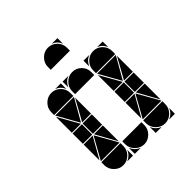

<svg xmlns="http://www.w3.org/2000/svg" viewBox="-177 -790 921 921"><g transform="rotate(-45 284.0 -329.5)"><path d="M284 -492Q311 -492 330 -473Q349 -454 349 -427V-407H219V-427Q219 -453 238.5 -472.5Q258 -492 284 -492ZM142 -492Q169 -492 188 -473Q207 -454 207 -427V-407H77V-427Q77 -453 96.5 -472.5Q116 -492 142 -492ZM426 -492Q453 -492 472 -473Q491 -454 491 -427V-407H361V-427Q361 -453 380.5 -472.5Q400 -492 426 -492ZM426 -2Q400 -2 380.5 -21.5Q361 -41 361 -67V-87H491V-67Q491 -41 471.5 -21.5Q452 -2 426 -2ZM142 -2Q116 -2 96.5 -21.5Q77 -41 77 -67V-87H207V-67Q207 -41 187.5 -21.5Q168 -2 142 -2ZM284 -2Q258 -2 238.5 -21.5Q219 -41 219 -67V-87H349V-67Q349 -41 329.5 -21.5Q310 -2 284 -2ZM363 -92 426 -205 490 -92ZM79 -92 142 -205 206 -92ZM206 -402 142 -290 79 -402ZM490 -402 426 -290 363 -402ZM424 -212H361V-282H424ZM140 -212H77V-282H140ZM491 -212H429V-282H491ZM207 -212H145V-282H207ZM77 -287V-395L138 -287ZM361 -287V-395L422 -287ZM361 -207H422L361 -99ZM77 -207H138L77 -99ZM207 -287H147L207 -395ZM491 -207V-99L431 -207ZM207 -207V-99L147 -207ZM491 -287H431L491 -395ZM219 -42Q231 -14 259 -2H219ZM361 -42Q373 -14 401 -2H361ZM361 -492H401Q387 -487 377 -477Q367 -467 361 -453ZM168 -2Q182 -8 192 -18Q202 -28 207 -42V-2ZM219 -492H259Q245 -487 235 -477Q225 -467 219 -453ZM452 -2Q466 -8 476 -18Q486 -28 491 -42V-2ZM491 -492V-453Q481 -482 452 -492ZM207 -492V-453Q197 -482 168 -492ZM284 -657Q311 -657 330 -638Q349 -619 349 -592V-572H219V-592Q219 -618 238.5 -637.5Q258 -657 284 -657ZM349 -657V-618Q339 -647 310 -657Z"/></g></svg>

Font: CAT DyFa
Style: Regular
Weight: 400
Designer: Peter Wiegel
Foundry: Peter Wiegel
Version: Version 1.001; ttfautohint (v1.3)